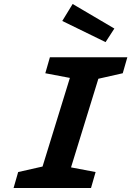

<svg xmlns="http://www.w3.org/2000/svg" viewBox="-20 -942 658 962"><path d="M362 -655H506L304 0H160ZM207 -575 230 -655H618L595 -575L418 -535ZM71 -80 248 -120 459 -80 436 0H48ZM553 -799 509 -731 292 -837 344 -922Z"/></svg>

Font: Intel One Mono Light
Style: Italic
Weight: 300
Italic angle: -16°
Monospace: yes
Designer: Fred Shallcrass
Foundry: Frere-Jones Type LLC
Version: Version 1.004